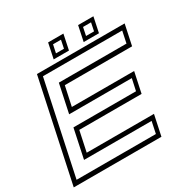

<svg xmlns="http://www.w3.org/2000/svg" viewBox="-194 -992 1126 1153"><g transform="rotate(-30 368.5 -415.5)"><path d="M-9.5 0 139.5 -700H747.5L717.5 -558.5H251L222 -424H654L624 -282.5H192L162 -141.5H628.5L598.5 0ZM28 -31H578L595 -112H126.5L169 -313H603L620.5 -394H186L227.5 -589.5H696.5L713.5 -670.5H164ZM478.5 -726 500.5 -831H606.5L584.5 -726ZM270.5 -726 292.5 -831H398.5L376.5 -726ZM300.5 -750.5H356L367.5 -806.5H312.5ZM509 -750.5H564.5L576 -806.5H520.5Z"/></g></svg>

Font: Tourney Expanded Light
Style: Italic
Weight: 300
Width: 7
Italic angle: -12°
Designer: Tyler Finck
Foundry: Etcetera Type Co
Version: Version 1.010; ttfautohint (v1.8.3)